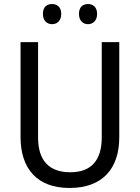

<svg xmlns="http://www.w3.org/2000/svg" viewBox="-20 -923 694 953"><path d="M193 -854C193 -820 213 -803 239 -803C263 -803 284 -820 284 -854C284 -888 263 -903 239 -903C213 -903 193 -889 193 -854ZM372 -854C372 -820 392 -803 417 -803C441 -803 462 -820 462 -854C462 -888 441 -903 417 -903C392 -903 372 -889 372 -854ZM572 -242V-714H485V-241C485 -132 437 -68 329 -68C223 -68 169 -127 169 -240V-714H82V-243C82 -84 166 10 325 10C492 10 572 -89 572 -242Z"/></svg>

Font: Noto Sans Sinhala UI SemiCondensed
Style: Regular
Weight: 400
Width: 4
Designer: Jelle Bosma - Monotype Design Team
Foundry: Monotype Imaging Inc.
Version: Version 2.006